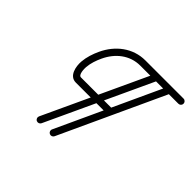

<svg xmlns="http://www.w3.org/2000/svg" viewBox="-137 -731 922 922"><g transform="rotate(45 324.0 -270.0)"><path d="M538.1 -548.3C538.1 -548.3 538.1 -548.3 538.1 -548.3C454.8 -368 371.5 -187.7 288.2 -7.3C284.1 1.4 288 11.8 296.7 15.9C305.5 19.9 315.9 16.1 320 7.3C403.3 -173 486.6 -353.3 569.9 -533.6C573.9 -542.4 570.1 -552.8 561.3 -556.8C552.6 -560.9 542.2 -557.1 538.1 -548.3ZM451.1 -548.3C451.1 -548.3 451.1 -548.3 451.1 -548.3C367.4 -368 283.6 -187.7 199.8 -7.4C195.7 1.4 199.5 11.8 208.3 15.9C217.1 19.9 227.5 16.1 231.6 7.4C231.6 7.4 231.6 7.4 231.6 7.4C315.3 -172.9 399.1 -353.3 482.9 -533.6C486.9 -542.3 483.1 -552.8 474.4 -556.8C465.6 -560.9 455.2 -557.1 451.1 -548.3ZM630 -558.5C630 -558.5 630 -558.5 630 -558.5C543.7 -558.5 457.3 -558.5 371 -558.5C286.4 -558.5 219.1 -505.3 184.1 -430.4C170.5 -401.2 159.9 -369.6 157.3 -337.4C154.5 -302.3 164.4 -247 210 -247C282 -247 354 -247 426 -247C435.7 -247 443.5 -254.8 443.5 -264.5C443.5 -274.1 435.7 -282 426 -282C426 -282 426 -282 426 -282C354 -282 282 -282 210 -282C191.5 -282 191.3 -323.7 192.2 -334.6C194.5 -362.6 204 -390.3 215.9 -415.6C245 -478.1 300 -523.5 371 -523.5C457.3 -523.5 543.7 -523.5 630 -523.5C639.7 -523.5 647.5 -531.3 647.5 -541C647.5 -550.6 639.7 -558.5 630 -558.5Z"/></g></svg>

Font: FRB American Cursive Guidelines
Style: Italic
Weight: 400
Italic angle: -25°
Version: Version 2.0;Modular Font Editor K font №1